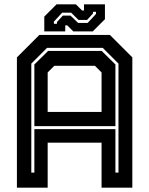

<svg xmlns="http://www.w3.org/2000/svg" viewBox="-20 -860 684 880"><path d="M57.5 0V-597L160.5 -700H483.5L586.5 -597V0H445.5V-206H198.5V0ZM123.5 -69H137.5V-268H509V-69H523V-568.5L451 -640.5H195.5L123.5 -568.5ZM198.5 -347H445.5V-528L415 -558.5H229L198.5 -528ZM137.5 -282V-564.5L200.5 -626.5H446L509 -564.5V-282ZM183 -716V-784L239 -840H328L356 -812H365V-840H461V-772L405 -716H316L288 -744H279V-716ZM227 -751H241V-759L268 -788.5H303L338 -755H382L420 -796V-806H406V-798L379 -768.5H340L306 -802H265L227 -761Z"/></svg>

Font: Tourney Thin
Style: Bold
Weight: 700
Version: Version 1.015